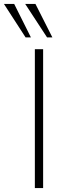

<svg xmlns="http://www.w3.org/2000/svg" viewBox="-81 -955 335 975"><path d="M96 0V-705H138V0ZM158 -765 47 -935H99L185 -765ZM49 -765 -61 -935H-9L76 -765Z"/></svg>

Font: Nunito Sans 12pt ExtraLight 12pt ExtraLight
Style: Regular
Weight: 250
Version: Version 3.101;gftools[0.9.27]